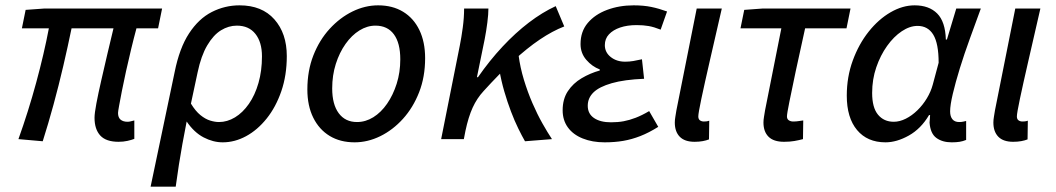

<svg xmlns="http://www.w3.org/2000/svg" viewBox="-20 -521 3953 719"><path d="M424 10Q377 10 355.5 -13.5Q334 -37 334 -80Q334 -97 341 -134Q348 -171 359 -219Q370 -267 382 -318.5Q394 -370 405 -415H248Q234 -347 217 -274Q200 -201 180.5 -129.5Q161 -58 140 8L49 0Q86 -103 115.5 -211.5Q145 -320 163 -415H62L76 -484L145 -489H587L572 -415H491Q481 -378 471 -336.5Q461 -295 452 -254.5Q443 -214 436.5 -180.5Q430 -147 426 -125Q422 -103 422 -98Q422 -81 431.5 -73Q441 -65 458 -65Q463 -65 469 -66.5Q475 -68 483 -70V-1Q473 3 457.5 6.5Q442 10 424 10Z M544 178 634 -251Q652 -341 688 -396Q724 -451 773 -476Q822 -501 877 -501Q961 -501 1007.5 -448.5Q1054 -396 1054 -311Q1054 -239 1033.5 -179.5Q1013 -120 978.5 -77Q944 -34 901.5 -11Q859 12 814 12Q778 12 742.5 -6.5Q707 -25 679 -66Q670 -20 663 18.5Q656 57 650 95.5Q644 134 638 178ZM800 -64Q831 -64 860 -81.5Q889 -99 912 -132Q935 -165 948 -210.5Q961 -256 961 -310Q961 -363 936.5 -394Q912 -425 867 -425Q836 -425 807.5 -407.5Q779 -390 756 -351Q733 -312 720 -250L695 -133Q712 -105 730.5 -90Q749 -75 767 -69.5Q785 -64 800 -64Z M1308 12Q1254 12 1214.5 -12Q1175 -36 1153 -80.5Q1131 -125 1131 -186Q1131 -256 1153.5 -313.5Q1176 -371 1214.5 -413Q1253 -455 1300 -478Q1347 -501 1396 -501Q1450 -501 1489.5 -477Q1529 -453 1550.5 -408.5Q1572 -364 1572 -303Q1572 -233 1549.5 -175.5Q1527 -118 1489 -76Q1451 -34 1404 -11Q1357 12 1308 12ZM1317 -64Q1349 -64 1378 -82Q1407 -100 1429.5 -132.5Q1452 -165 1465.5 -207.5Q1479 -250 1479 -299Q1479 -360 1455 -392.5Q1431 -425 1386 -425Q1355 -425 1326 -407Q1297 -389 1274 -356.5Q1251 -324 1237.5 -281.5Q1224 -239 1224 -190Q1224 -130 1248.5 -97Q1273 -64 1317 -64Z M1632 0 1702 -351Q1708 -381 1713 -418Q1718 -455 1718 -489H1809Q1809 -468 1805 -436.5Q1801 -405 1795 -374L1766 -232H1770Q1813 -294 1861.5 -346Q1910 -398 1960.5 -436.5Q2011 -475 2061 -498L2093 -422Q2049 -405 2001.5 -373Q1954 -341 1901.5 -292.5Q1849 -244 1791 -180Q1766 -153 1750 -118Q1734 -83 1723 -31L1717 0ZM1946 8Q1935 -11 1921 -39.5Q1907 -68 1893.5 -103.5Q1880 -139 1868.5 -178.5Q1857 -218 1850 -259L1922 -314Q1928 -268 1942 -222Q1956 -176 1974 -134.5Q1992 -93 2011.5 -58.5Q2031 -24 2047 0Z M2244 12Q2198 12 2162 -2.5Q2126 -17 2106.5 -44Q2087 -71 2087 -108Q2087 -150 2106.5 -179.5Q2126 -209 2158 -228Q2190 -247 2226 -257V-261Q2197 -272 2175.5 -297Q2154 -322 2154 -356Q2154 -403 2181 -435Q2208 -467 2253.5 -484Q2299 -501 2353 -501Q2390 -501 2419 -495Q2448 -489 2478 -478L2454 -410Q2429 -420 2409 -423.5Q2389 -427 2364 -427Q2329 -427 2302.5 -418Q2276 -409 2260.5 -392.5Q2245 -376 2245 -352Q2245 -325 2267 -307.5Q2289 -290 2321 -290Q2337 -290 2351.5 -292.5Q2366 -295 2384 -299L2392 -226Q2318 -223 2271 -209.5Q2224 -196 2202.5 -175Q2181 -154 2181 -125Q2181 -95 2204.5 -79Q2228 -63 2268 -63Q2294 -63 2315.5 -67Q2337 -71 2360.5 -80Q2384 -89 2411 -105L2445 -46Q2410 -24 2378 -11.5Q2346 1 2314 6.5Q2282 12 2244 12Z M2581 10Q2544 10 2525.5 -9Q2507 -28 2507 -62Q2507 -72 2509 -83.5Q2511 -95 2513 -108L2589 -489H2683Q2658 -380 2638 -293Q2618 -206 2606.5 -151.5Q2595 -97 2595 -85Q2595 -75 2601 -70.5Q2607 -66 2616 -66Q2620 -66 2625 -66.5Q2630 -67 2636 -69L2635 1Q2625 5 2611.5 7.5Q2598 10 2581 10Z M2916 10Q2877 10 2858 -9Q2839 -28 2839 -62Q2839 -72 2841 -83.5Q2843 -95 2845 -108L2906 -415H2753L2767 -484L2835 -489H3165L3150 -415H2995Q2975 -326 2960 -255Q2945 -184 2936 -139.5Q2927 -95 2927 -85Q2927 -75 2934 -70.5Q2941 -66 2950 -66Q2962 -66 2970.5 -67.5Q2979 -69 2988 -70L2987 0Q2972 4 2955 7Q2938 10 2916 10Z M3296 12Q3228 12 3189.5 -34Q3151 -80 3151 -163Q3151 -233 3173.5 -294.5Q3196 -356 3233 -402.5Q3270 -449 3315 -475Q3360 -501 3405 -501Q3459 -501 3489.5 -470.5Q3520 -440 3522 -373H3526L3561 -489H3653Q3633 -434 3612 -376.5Q3591 -319 3574.5 -265.5Q3558 -212 3548 -169.5Q3538 -127 3538 -104Q3538 -85 3546.5 -74.5Q3555 -64 3572 -64Q3581 -64 3587 -65.5Q3593 -67 3598 -68V3Q3586 8 3573.5 10Q3561 12 3544 12Q3509 12 3486.5 -4.5Q3464 -21 3461 -62Q3461 -66 3462 -74Q3463 -82 3463 -90H3459Q3429 -39 3383.5 -13.5Q3338 12 3296 12ZM3327 -65Q3349 -65 3372 -76.5Q3395 -88 3415.5 -108Q3436 -128 3451 -153Q3466 -178 3473 -204L3495 -286Q3495 -358 3475 -391Q3455 -424 3416 -424Q3387 -424 3357 -404Q3327 -384 3302 -349Q3277 -314 3261.5 -269Q3246 -224 3246 -173Q3246 -118 3268 -91.5Q3290 -65 3327 -65Z M3774 10Q3737 10 3718.5 -9Q3700 -28 3700 -62Q3700 -72 3702 -83.5Q3704 -95 3706 -108L3782 -489H3876Q3851 -380 3831 -293Q3811 -206 3799.5 -151.5Q3788 -97 3788 -85Q3788 -75 3794 -70.5Q3800 -66 3809 -66Q3813 -66 3818 -66.5Q3823 -67 3829 -69L3828 1Q3818 5 3804.5 7.5Q3791 10 3774 10Z"/></svg>

Font: Source Sans 3 Medium
Style: Italic
Weight: 500
Italic angle: -11°
Designer: Paul D. Hunt
Foundry: Adobe
Version: Version 3.052;hotconv 1.1.0;makeotfexe 2.6.0